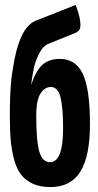

<svg xmlns="http://www.w3.org/2000/svg" viewBox="-20 -749 399 779"><path d="M287 -729Q313 -660 304 -632Q300 -622 287 -616L176 -571Q154 -562 138.5 -531Q123 -500 117.5 -473.5Q112 -447 106 -404Q127 -465 153.5 -487.5Q180 -510 223 -510Q287 -510 316 -449Q345 -388 345 -245Q345 -115 306 -52.5Q267 10 185 10Q144 10 114.5 -3Q85 -16 67 -38.5Q49 -61 38.5 -97.5Q28 -134 24 -174.5Q20 -215 20 -271V-304Q21 -410 32 -469Q57 -638 125 -665ZM186 -396Q161 -396 144 -369Q127 -342 127 -281Q127 -177 139.5 -134Q152 -91 183 -91Q236 -91 236 -229Q236 -312 225.5 -354Q215 -396 186 -396Z"/></svg>

Font: Yanone Kaffeesatz Bold
Style: Regular
Weight: 700
Designer: Yanone (Cyrillic: Daniel Pouzeot)
Foundry: Yanone
Version: Version 1.003;PS 001.003;hotconv 1.0.88;makeotf.lib2.5.64775